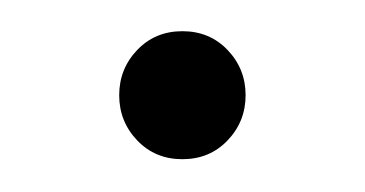

<svg xmlns="http://www.w3.org/2000/svg" viewBox="-20 -92 228 120"><path d="M94 -72.5Q111 -72.5 122.2 -60.8Q133.5 -49 133.5 -32.5Q133.5 -16 122.2 -4.2Q111 7.5 94 7.5Q77 7.5 65.8 -4.2Q54.5 -16 54.5 -32.5Q54.5 -49 65.8 -60.8Q77 -72.5 94 -72.5Z"/></svg>

Font: Newsreader 16pt ExtraLight
Style: Regular
Weight: 275
Designer: Hugues Gentile
Foundry: Production Type
Version: Version 1.003; ttfautohint (v1.8.3)